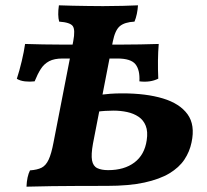

<svg xmlns="http://www.w3.org/2000/svg" viewBox="-20 -699 779 722"><path d="M79.6 3Q81.2 -35.4 92.8 -58.3Q120.3 -60.3 136.6 -68.5Q152.8 -76.8 163 -98.9Q173.3 -120.9 181.3 -163.6L255.5 -544.4Q263.5 -586.9 253.7 -600.8Q244 -614.7 202.5 -617.7Q196 -641 201.5 -679Q224.4 -678 252.9 -677.5Q281.4 -677 311.6 -676.5Q341.7 -676 367.4 -676Q405.6 -676 442 -677Q478.3 -678 498.9 -679Q497.9 -662.9 494.6 -646.9Q491.3 -630.9 485.7 -617.7Q448.7 -615.7 430.7 -600.7Q412.8 -585.6 404.3 -543.3L329.6 -158.9Q322.1 -117.3 326.1 -95.7Q330.2 -74.2 345.9 -66.7Q361.6 -59.2 386.7 -59.2Q447.3 -59.2 485.5 -88Q523.7 -116.8 531.7 -171.6Q536.7 -204.2 528.1 -225.8Q519.6 -247.4 501.1 -259.9Q482.6 -272.4 458.1 -277.7Q433.5 -283 406.9 -283Q392.6 -283 375.7 -282Q358.8 -281 342.4 -278.5L354.6 -342.4Q374.9 -344.9 395 -346.4Q415.2 -347.9 440.3 -347.9Q529.4 -347.9 592.7 -328.8Q655.9 -309.7 685.2 -269.4Q714.4 -229.1 700.3 -163.6Q693.2 -128.7 673.4 -98.9Q653.6 -69.2 617 -47.1Q580.4 -25.1 522.8 -12.5Q465.2 0 382 0Q326.3 0 275 0.2Q223.8 0.5 175.7 1Q127.6 1.5 79.6 3ZM110.2 -393.1Q91.9 -391 74 -393Q56 -395 43.3 -402.7Q53.3 -433.5 61.8 -469.4Q70.3 -505.2 74.3 -533.7Q106.1 -532.7 142.1 -532Q178 -531.2 223.1 -531.2Q268.2 -531.2 326.7 -531.2Q381.1 -531.2 425.4 -531.2Q469.7 -531.2 507 -532Q544.2 -532.7 576.9 -533.7Q574.4 -504.2 574 -470.8Q573.6 -437.5 575.2 -403.2Q560 -395.6 542.2 -393.1Q524.5 -390.6 504.2 -393.1Q506.6 -435.9 489.3 -457.5Q472 -479 421.2 -479H215.6Q184.1 -479 164.9 -468.9Q145.6 -458.7 133.4 -439.6Q121.2 -420.5 110.2 -393.1Z"/></svg>

Font: Vollkorn
Style: Italic
Weight: 400
Italic angle: -11°
Designer: Friedrich Althausen
Foundry: Friedrich Althausen
Version: Version 5.001